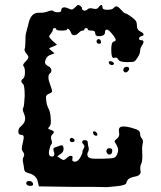

<svg xmlns="http://www.w3.org/2000/svg" viewBox="-20 -700 660 785"><path d="M286 -669 298 -680Q303 -680 309 -675.5Q315 -671 315 -667Q315 -659 322.5 -657Q330 -655 337 -661Q344 -669 360 -665Q377 -660 383 -670Q387 -676 391 -678.5Q395 -681 397 -678.5Q399 -676 399 -670Q399 -660 418 -660Q439 -660 444 -667Q450 -674 455 -674Q463 -674 475 -660Q488 -645 493 -645Q498 -645 514 -633.5Q530 -622 535 -615Q540 -608 540 -593Q540 -578 554 -571Q567 -565 567 -559Q567 -554 558 -552Q547 -549 549 -540Q550 -536 555 -536Q575 -536 561 -515Q553 -503 553 -493Q553 -480 542 -464Q534 -451 528.5 -448.5Q523 -446 500 -446Q469 -446 464 -456Q458 -467 449 -464Q448 -464 447 -463.5Q446 -463 445 -463Q435 -463 435 -494V-503Q436 -529 445 -530Q453 -532 453 -537Q453 -544 437 -563Q424 -579 416 -579Q409 -579 409 -566Q409 -556 394 -553Q390 -552 383 -552Q369 -552 369 -566Q369 -575 354 -575Q339 -575 339 -580Q339 -585 332 -585Q325 -585 325 -580Q325 -575 318 -575Q311 -575 302 -566Q292 -556 283 -556Q274 -556 271 -565Q266 -578 258 -583Q255 -584 255 -581Q255 -575 233 -575Q210 -575 210 -580Q210 -585 203 -585Q196 -585 196 -578Q196 -572 187 -561Q181 -554 181 -551Q181 -546 195 -533L213 -517L198 -510Q184 -505 181 -502Q179 -502 191 -492L203 -482L187 -476Q172 -471 167 -457Q164 -450 164 -445Q164 -436 178 -429Q190 -423 190 -411Q190 -404 184 -400Q178 -395 178 -384Q178 -372 184 -357Q193 -333 193 -327Q193 -322 181 -317Q168 -312 168 -303Q168 -295 169 -289Q170 -273 178 -257Q186 -241 187 -221Q188 -214 188 -204Q188 -189 182 -182Q178 -178 177.5 -176Q177 -174 179 -172.5Q181 -171 188 -169Q199 -165 200 -161Q201 -157 193 -149Q186 -142 190 -128Q195 -115 190 -110Q185 -105 181 -85Q177 -65 187 -61Q189 -60 193 -60Q202 -60 202 -70Q202 -77 200 -81Q195 -94 204 -97Q206 -98 214 -100.5Q222 -103 224 -104Q240 -111 240 -91Q240 -78 227 -70L214 -61L227 -52Q236 -46 240 -46Q244 -46 253 -54Q262 -63 270 -63Q277 -63 277 -55L276 -53Q276 -51 276 -50Q273 -39 287 -39Q299 -39 310 -59Q315 -69 316.5 -74Q318 -79 317 -79V-80Q317 -82 318 -85Q319 -88 321 -91Q329 -102 321 -110Q316 -115 316 -119Q316 -127 327 -127Q340 -127 339 -115Q339 -110 341 -102Q343 -94 343 -90Q343 -84 340 -79Q334 -69 340 -59Q345 -51 370 -51H399Q436 -52 444.5 -54.5Q453 -57 457 -65Q463 -77 463 -86Q463 -96 455 -110Q448 -120 448.5 -123Q449 -126 458 -133Q470 -142 467 -157Q466 -161 466 -167Q466 -183 484 -183Q498 -183 516 -178Q538 -172 545.5 -167Q553 -162 553 -152Q553 -141 560 -134Q567 -126 563 -111Q561 -101 561 -91Q561 -86 561.5 -75.5Q562 -65 562 -60Q562 -40 558 -32Q552 -20 554 -5Q554 -3 554.5 -0.5Q555 2 555 3Q555 19 527 23Q501 28 497 47Q496 57 461 61Q423 65 419 65Q418 65 410 65Q402 65 388 64.5Q374 64 357 64Q340 64 318 64Q296 64 275 64L139 62L135 45Q130 16 97 8Q86 5 82.5 1Q79 -3 78 -12Q78 -18 75.5 -29.5Q73 -41 73 -46Q73 -53 77 -60Q82 -70 74 -79Q69 -86 69 -92Q69 -100 73 -115Q77 -131 77 -140Q77 -149 65 -149Q55 -149 55 -162Q55 -176 66 -184Q83 -198 83 -216Q83 -224 78 -236Q70 -253 75 -259Q79 -265 81 -308Q81 -351 74 -357Q60 -368 75 -379Q82 -385 82 -405Q82 -422 76 -430Q71 -435 84 -448Q96 -460 96 -466Q96 -472 87 -482Q78 -493 81 -501Q84 -507 84 -536Q84 -553 85.5 -561Q87 -569 90 -578.5Q93 -588 96 -601Q105 -648 138 -648H143H147Q162 -648 175 -653Q193 -660 198 -655Q203 -650 216 -650Q230 -650 230 -656Q230 -670 243 -670Q250 -670 258 -666Q270 -661 273 -661Q278 -661 286 -669ZM378 -538Q382 -542 387 -539Q392 -536 393 -529Q394 -521 385 -521Q378 -521 375.5 -527Q373 -533 378 -538ZM425 -443Q424 -450 431 -450Q442 -449 446 -441Q446 -436 441 -434.5Q436 -433 431 -435.5Q426 -438 425 -443ZM485 -419Q487 -424 492.5 -426Q498 -428 503 -426Q508 -424 508 -420Q508 -412 501 -407Q494 -401 488 -406Q482 -411 485 -419ZM371 -145Q363 -147 360 -157Q359 -163 365 -163Q366 -163 367 -163Q375 -161 378 -151Q379 -145 373 -145Q372 -145 371 -145ZM268 -135Q272 -138 278.5 -134.5Q285 -131 285 -126Q285 -119 275 -119Q268 -119 266 -124.5Q264 -130 268 -135ZM416 -87Q419 -95 429 -94Q439 -93 439 -85Q439 -68 427 -68Q422 -68 419 -72Q413 -80 416 -87ZM89 44Q92 40 97 40Q113 40 115 51Q116 56 113.5 58Q111 60 104 60Q94 60 89.5 55Q85 50 89 44Z"/></svg>

Font: Senatorium Sm3
Style: Regular
Weight: 400
Designer: crossinguard
Version: Version 001.006